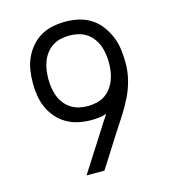

<svg xmlns="http://www.w3.org/2000/svg" viewBox="-103 -766 757 850"><g transform="rotate(-15 275.0 -341.0)"><path d="M189 0 308 -186Q316 -200 325.5 -213.5Q335 -227 344 -241Q327 -235 309 -233Q291 -231 273 -231Q244 -231 215.5 -237Q187 -243 161.5 -257.5Q136 -272 117 -294Q98 -316 86 -342.5Q74 -369 69.5 -398Q65 -427 65 -456Q65 -486 69.5 -515Q74 -544 86 -570.5Q98 -597 117.5 -619.5Q137 -642 162.5 -656.5Q188 -671 217 -676.5Q246 -682 275 -682Q306 -682 336 -675Q366 -668 391.5 -651.5Q417 -635 435.5 -610Q454 -585 465.5 -557Q477 -529 481 -498.5Q485 -468 485 -437Q485 -398 475.5 -359.5Q466 -321 448.5 -285.5Q431 -250 410 -217Q389 -184 367 -151L271 0ZM275 -295Q295 -295 315 -299.5Q335 -304 352 -315Q369 -326 381 -342Q393 -358 400.5 -377Q408 -396 411 -416Q414 -436 414 -456Q414 -476 411 -496.5Q408 -517 401 -535.5Q394 -554 381.5 -570.5Q369 -587 352 -598Q335 -609 315 -613.5Q295 -618 275 -618Q255 -618 235 -613.5Q215 -609 198 -598Q181 -587 168.5 -570.5Q156 -554 149 -535.5Q142 -517 139 -496.5Q136 -476 136 -456Q136 -436 139 -416Q142 -396 149 -377Q156 -358 168.5 -342Q181 -326 198 -315Q215 -304 235 -299.5Q255 -295 275 -295Z"/></g></svg>

Font: Lode Term
Style: Regular
Weight: 400
Monospace: yes
Designer: Belleve Invis
Foundry: Belleve Invis
Version: Version 29.2.0